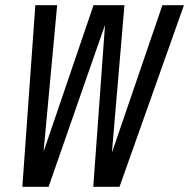

<svg xmlns="http://www.w3.org/2000/svg" viewBox="-20 -719 728 739"><path d="M688 -699 440 0H339L384 -620H383L167 0H66L116 -699H200L148 -139H149L340 -699H459L411 -135H412L605 -699Z"/></svg>

Font: Fragment Mono SC
Style: Italic
Weight: 400
Italic angle: -12°
Monospace: yes
Designer: Wei Huang based on Nimbus Sans by URW Studio, based on Helvetica by Max Miedinger.
Foundry: Wei Huang
Version: Version 1.012; ttfautohint (v1.8.4.7-5d5b)